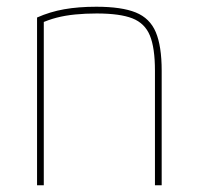

<svg xmlns="http://www.w3.org/2000/svg" viewBox="-20 -550 590 570"><path d="M90 -498Q128 -515 170.5 -522.5Q213 -530 266 -530Q341 -530 383 -513Q425 -496 442.5 -454.5Q460 -413 460 -340V0H440V-340Q440 -408 425 -444.5Q410 -481 373 -495.5Q336 -510 267 -510Q233 -510 203 -507Q173 -504 148 -497.5Q123 -491 99 -480L110 -494V0H90Z"/></svg>

Font: M PLUS Code Latin SemiExpanded Thin
Style: Regular
Weight: 250
Width: 6
Designer: Coji Morishita
Foundry: UNDERFOREST DESIGN
Version: Version 1.002; ttfautohint (v1.8.3)